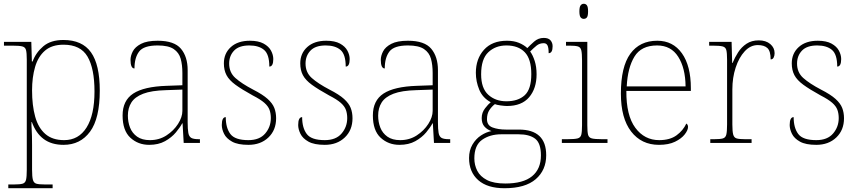

<svg xmlns="http://www.w3.org/2000/svg" viewBox="-20 -758 4547 1018"><path d="M24 240V220H55Q85 220 99.5 216Q114 212 118 195.5Q122 179 122 142V-442Q122 -477 118 -492.5Q114 -508 98 -512Q82 -516 45 -516H1V-536H146L149 -432H153Q170 -479 209.5 -512.5Q249 -546 316 -546Q416 -546 462.5 -480.5Q509 -415 509 -278Q509 -130 457.5 -60Q406 10 317 10Q253 10 211.5 -21Q170 -52 149 -111H147Q146 -99 148 -70.5Q150 -42 150 13V142Q150 179 154.5 195.5Q159 212 173 216Q187 220 217 220H259V240ZM320 -15Q397 -15 439 -82Q481 -149 481 -273Q481 -395 444 -458Q407 -521 317 -521Q255 -521 218.5 -489.5Q182 -458 166 -403Q150 -348 150 -279Q150 -199 166.5 -139.5Q183 -80 220.5 -47.5Q258 -15 320 -15Z M771 10Q712 10 671 -28Q630 -66 630 -146Q630 -225 686.5 -262Q743 -299 864 -303L947 -306V-371Q947 -414 938 -446.5Q929 -479 901 -498Q873 -517 816 -517Q742 -517 717.5 -484.5Q693 -452 693 -395Q672 -395 672 -441Q672 -462 684 -485.5Q696 -509 727.5 -525.5Q759 -542 816 -542Q904 -542 939.5 -499.5Q975 -457 975 -386V-110Q975 -73 978.5 -53.5Q982 -34 994 -27Q1006 -20 1033 -20H1040V0H954L948 -104H946Q935 -83 912.5 -56Q890 -29 855 -9.5Q820 10 771 10ZM775 -15Q824 -15 862.5 -40Q901 -65 924 -101Q947 -137 947 -170V-283L861 -280Q783 -278 739 -261Q695 -244 676.5 -214.5Q658 -185 658 -145Q658 -111 669.5 -81.5Q681 -52 707 -33.5Q733 -15 775 -15Z M1297 10Q1241 10 1210.5 -7Q1180 -24 1168 -48.5Q1156 -73 1156 -95Q1156 -137 1177 -137Q1177 -80 1201.5 -47.5Q1226 -15 1297 -15Q1356 -15 1386 -50Q1416 -85 1416 -132Q1416 -156 1409 -175.5Q1402 -195 1381.5 -213Q1361 -231 1320 -252Q1262 -284 1228.5 -308.5Q1195 -333 1181 -359.5Q1167 -386 1167 -422Q1167 -475 1204 -508.5Q1241 -542 1305 -542Q1350 -542 1377.5 -527Q1405 -512 1417 -489.5Q1429 -467 1429 -445Q1429 -405 1408 -405Q1408 -470 1380 -493.5Q1352 -517 1302 -517Q1247 -517 1221 -489.5Q1195 -462 1195 -421Q1195 -374 1228 -344.5Q1261 -315 1322 -283Q1373 -257 1399 -233.5Q1425 -210 1434.5 -185.5Q1444 -161 1444 -131Q1444 -68 1403 -29Q1362 10 1297 10Z M1702 10Q1646 10 1615.5 -7Q1585 -24 1573 -48.5Q1561 -73 1561 -95Q1561 -137 1582 -137Q1582 -80 1606.5 -47.5Q1631 -15 1702 -15Q1761 -15 1791 -50Q1821 -85 1821 -132Q1821 -156 1814 -175.5Q1807 -195 1786.5 -213Q1766 -231 1725 -252Q1667 -284 1633.5 -308.5Q1600 -333 1586 -359.5Q1572 -386 1572 -422Q1572 -475 1609 -508.5Q1646 -542 1710 -542Q1755 -542 1782.5 -527Q1810 -512 1822 -489.5Q1834 -467 1834 -445Q1834 -405 1813 -405Q1813 -470 1785 -493.5Q1757 -517 1707 -517Q1652 -517 1626 -489.5Q1600 -462 1600 -421Q1600 -374 1633 -344.5Q1666 -315 1727 -283Q1778 -257 1804 -233.5Q1830 -210 1839.5 -185.5Q1849 -161 1849 -131Q1849 -68 1808 -29Q1767 10 1702 10Z M2098 10Q2039 10 1998 -28Q1957 -66 1957 -146Q1957 -225 2013.5 -262Q2070 -299 2191 -303L2274 -306V-371Q2274 -414 2265 -446.5Q2256 -479 2228 -498Q2200 -517 2143 -517Q2069 -517 2044.5 -484.5Q2020 -452 2020 -395Q1999 -395 1999 -441Q1999 -462 2011 -485.5Q2023 -509 2054.5 -525.5Q2086 -542 2143 -542Q2231 -542 2266.5 -499.5Q2302 -457 2302 -386V-110Q2302 -73 2305.5 -53.5Q2309 -34 2321 -27Q2333 -20 2360 -20H2367V0H2281L2275 -104H2273Q2262 -83 2239.5 -56Q2217 -29 2182 -9.5Q2147 10 2098 10ZM2102 -15Q2151 -15 2189.5 -40Q2228 -65 2251 -101Q2274 -137 2274 -170V-283L2188 -280Q2110 -278 2066 -261Q2022 -244 2003.5 -214.5Q1985 -185 1985 -145Q1985 -111 1996.5 -81.5Q2008 -52 2034 -33.5Q2060 -15 2102 -15Z M2655 240Q2564 240 2515.5 197Q2467 154 2467 80Q2467 39 2485 8.5Q2503 -22 2530.5 -40Q2558 -58 2586 -63Q2564 -70 2549 -86.5Q2534 -103 2534 -132Q2534 -161 2552 -184Q2570 -207 2582 -216Q2539 -239 2521 -282.5Q2503 -326 2503 -372Q2503 -446 2546 -494Q2589 -542 2668 -542Q2704 -542 2731 -531Q2758 -520 2776 -503Q2790 -518 2812 -537.5Q2834 -557 2863 -557Q2888 -557 2899 -544Q2910 -531 2910 -513Q2910 -476 2889 -476Q2889 -505 2883 -517Q2877 -529 2863 -529Q2841 -529 2825.5 -516.5Q2810 -504 2791 -485Q2805 -466 2815 -435Q2825 -404 2825 -364Q2825 -289 2785.5 -242.5Q2746 -196 2668 -196Q2656 -196 2634 -199Q2612 -202 2604 -206Q2587 -193 2574.5 -174Q2562 -155 2562 -126Q2562 -93 2592 -82Q2622 -71 2662 -71H2731Q2876 -71 2876 65Q2876 144 2820.5 192Q2765 240 2655 240ZM2665 -221Q2727 -221 2762 -253Q2797 -285 2797 -365Q2797 -445 2762.5 -481Q2728 -517 2665 -517Q2607 -517 2569 -481Q2531 -445 2531 -364Q2531 -290 2569 -255.5Q2607 -221 2665 -221ZM2659 215Q2754 215 2801 176.5Q2848 138 2848 66Q2848 1 2817.5 -22.5Q2787 -46 2729 -46H2638Q2578 -46 2536.5 -17Q2495 12 2495 82Q2495 117 2510.5 147.5Q2526 178 2562 196.5Q2598 215 2659 215Z M3075 -658Q3065 -658 3058.5 -666Q3052 -674 3052 -698Q3052 -721 3058.5 -729.5Q3065 -738 3075 -738Q3086 -738 3092 -729.5Q3098 -721 3098 -698Q3098 -674 3092 -666Q3086 -658 3075 -658ZM2959 0V-20H2989Q3026 -20 3042 -24Q3058 -28 3062 -43.5Q3066 -59 3066 -94V-438Q3066 -475 3062 -491.5Q3058 -508 3043.5 -512Q3029 -516 2999 -516H2981V-536H3094V-94Q3094 -59 3098 -43.5Q3102 -28 3118.5 -24Q3135 -20 3171 -20H3201V0Z M3474 10Q3381 10 3326.5 -60.5Q3272 -131 3272 -262Q3272 -404 3322 -473Q3372 -542 3465 -542Q3548 -542 3595.5 -475.5Q3643 -409 3643 -290V-276H3301Q3300 -146 3348.5 -80.5Q3397 -15 3475 -15Q3532 -15 3567 -40.5Q3602 -66 3619 -103Q3628 -97 3628 -85Q3628 -68 3610.5 -45.5Q3593 -23 3559 -6.5Q3525 10 3474 10ZM3615 -300Q3614 -397 3576 -457Q3538 -517 3464 -517Q3380 -517 3344 -458Q3308 -399 3303 -300Z M3746 0V-20H3768Q3798 -20 3812.5 -24Q3827 -28 3831 -44.5Q3835 -61 3835 -98V-442Q3835 -477 3831 -492.5Q3827 -508 3811 -512Q3795 -516 3758 -516H3740V-536H3859L3862 -424H3864Q3876 -453 3893.5 -480.5Q3911 -508 3938 -526Q3965 -544 4003 -544Q4041 -544 4064 -524.5Q4087 -505 4087 -476Q4087 -463 4082 -453Q4077 -443 4066 -443Q4066 -487 4049 -503Q4032 -519 3998 -519Q3959 -519 3928.5 -486Q3898 -453 3880.5 -399.5Q3863 -346 3863 -284V-98Q3863 -61 3867.5 -44.5Q3872 -28 3886 -24Q3900 -20 3930 -20H3965V0Z M4308 10Q4252 10 4221.5 -7Q4191 -24 4179 -48.5Q4167 -73 4167 -95Q4167 -137 4188 -137Q4188 -80 4212.5 -47.5Q4237 -15 4308 -15Q4367 -15 4397 -50Q4427 -85 4427 -132Q4427 -156 4420 -175.5Q4413 -195 4392.5 -213Q4372 -231 4331 -252Q4273 -284 4239.5 -308.5Q4206 -333 4192 -359.5Q4178 -386 4178 -422Q4178 -475 4215 -508.5Q4252 -542 4316 -542Q4361 -542 4388.5 -527Q4416 -512 4428 -489.5Q4440 -467 4440 -445Q4440 -405 4419 -405Q4419 -470 4391 -493.5Q4363 -517 4313 -517Q4258 -517 4232 -489.5Q4206 -462 4206 -421Q4206 -374 4239 -344.5Q4272 -315 4333 -283Q4384 -257 4410 -233.5Q4436 -210 4445.5 -185.5Q4455 -161 4455 -131Q4455 -68 4414 -29Q4373 10 4308 10Z"/></svg>

Font: Noto Serif Myanmar Thin
Style: Regular
Weight: 100
Designer: Ben Mitchell and the Monotype Design Team
Foundry: Monotype Imaging Inc.
Version: Version 2.106; ttfautohint (v1.8.4.7-5d5b)